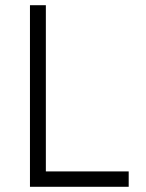

<svg xmlns="http://www.w3.org/2000/svg" viewBox="-20 -717 559 737"><path d="M474 0V-59H156V-697H95V0Z"/></svg>

Font: TitilliumText22L
Style: 250 wt
Weight: 300
Designer: Campivisivi
Foundry: Campivisivi
Version: 1.000